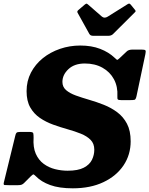

<svg xmlns="http://www.w3.org/2000/svg" viewBox="-55 -1026 831 1069"><path d="M292.5 -570Q292.5 -542 313 -524.2Q333.5 -506.5 367.5 -494.2Q401.5 -482 442 -470.2Q482.5 -458.5 523 -442.5Q563.5 -426.5 597.5 -401.2Q631.5 -376 652 -337Q672.5 -298 672.5 -239.5Q672.5 -164.5 632.8 -105.2Q593 -46 520.8 -11.8Q448.5 22.5 350.5 22.5Q274 22.5 224.2 4.2Q174.5 -14 146 -43.5Q135 -54 131.8 -55Q128.5 -56 117 -45L79 -7Q73 -1 66 2Q59 5 45 5H-6Q-22 5 -29.5 4.2Q-37 3.5 -33.5 -10.5L30 -270Q32.5 -282.5 37.2 -287Q42 -291.5 58 -291.5H108Q128.5 -291.5 130.2 -284Q132 -276.5 132 -259.5Q128.5 -205.5 144.2 -170Q160 -134.5 188.2 -113.8Q216.5 -93 251.5 -84.2Q286.5 -75.5 321.5 -75.5Q379.5 -75.5 411.8 -92.5Q444 -109.5 457 -136.2Q470 -163 470 -192.5Q470 -226.5 449.5 -247.2Q429 -268 395.5 -281.5Q362 -295 321.8 -306.2Q281.5 -317.5 241.2 -332Q201 -346.5 167.5 -369.2Q134 -392 113.5 -427.8Q93 -463.5 93 -518.5Q93 -575 117.2 -621.5Q141.5 -668 183.2 -701.8Q225 -735.5 279 -754Q333 -772.5 392 -772.5Q454.5 -772.5 502.5 -754Q550.5 -735.5 583 -704.5Q592 -695.5 595.8 -693.2Q599.5 -691 609 -700.5L651 -740Q661 -750 684.5 -750H731.5Q751 -750 754.5 -745.8Q758 -741.5 754.5 -725L705 -490.5Q701 -472 693.8 -470.2Q686.5 -468.5 664.5 -468.5H621.5Q605 -468.5 601.2 -472.2Q597.5 -476 598.5 -490.5Q601.5 -543.5 579.5 -584.5Q557.5 -625.5 515.5 -649Q473.5 -672.5 417.5 -672.5Q359.5 -672.5 326 -641Q292.5 -609.5 292.5 -570ZM442.5 -837 377 -955Q372 -963.5 383 -971.5L417 -1000.5Q424.5 -1006 427 -1005.8Q429.5 -1005.5 435.5 -1000.5L512.5 -933.5Q526.5 -922 545 -933.5L655 -1002.5Q662.5 -1007 665.8 -1005.8Q669 -1004.5 673.5 -999.5L695.5 -972.5Q700.5 -966.5 700.2 -963.8Q700 -961 693 -954.5L574 -836Q564.5 -826.5 546 -826.5H467.5Q456 -826.5 451 -829Q446 -831.5 442.5 -837Z"/></svg>

Font: Besley* Heavy
Style: Italic
Weight: 800
Italic angle: -13°
Designer: Owen Earl
Foundry: indestructible type*
Version: Version 3.000; ttfautohint (v1.8.3)